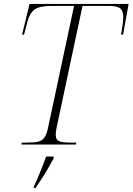

<svg xmlns="http://www.w3.org/2000/svg" viewBox="-20 -734 673 975"><path d="M88 0 91 -10H122Q155 -10 175 -15Q195 -20 206.5 -37Q218 -54 225 -90L356 -704H248Q207 -704 181.5 -697.5Q156 -691 141 -671.5Q126 -652 117 -615L102 -558H92L130 -714H633L605 -558H595Q600 -589 603 -610.5Q606 -632 606 -648Q606 -679 590.5 -691.5Q575 -704 535 -704H399L267 -84Q265 -73 264 -64.5Q263 -56 263 -49Q263 -24 280.5 -17Q298 -10 336 -10H368L365 0ZM152 213Q168 179 184.5 138.5Q201 98 214 61H253L252 71Q241 92 225 119.5Q209 147 191.5 174Q174 201 160 221H151Z"/></svg>

Font: Noto Serif Display ExtraLight
Style: Italic
Weight: 200
Italic angle: -12°
Designer: Monotype Design Team
Foundry: Monotype Imaging Inc.
Version: Version 2.009